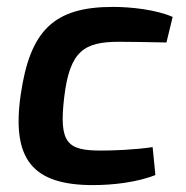

<svg xmlns="http://www.w3.org/2000/svg" viewBox="-20 -524 538 556"><path d="M307 -504C136 -504 67 -436 40 -250C13 -63 74 12 249 12C308 12 376 4 430 -17L422 -98C369 -90 306 -88 272 -88C175 -88 150 -109 166 -243C182 -377 224 -403 325 -403C359 -403 412 -402 462 -401L480 -475C432 -496 360 -504 307 -504Z"/></svg>

Font: Exo 2 Semi Bold
Style: Italic
Weight: 600
Italic angle: -8°
Designer: Natanael Gama
Version: Version 1.001;PS 001.001;hotconv 1.0.88;makeotf.lib2.5.64775